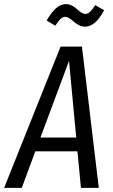

<svg xmlns="http://www.w3.org/2000/svg" viewBox="-47 -915 548 935"><path d="M271 -833Q258.8 -833 248 -822.8Q237.3 -812.5 222.2 -790L180.2 -814.9Q225.1 -895 273.9 -895Q289.6 -895 304 -887.5Q318.4 -879.9 327.4 -871.1Q336.4 -862.3 347.7 -854.7Q358.9 -847.2 369.1 -847.2Q380.9 -847.2 391.4 -857.2Q401.9 -867.2 417 -890.1L460 -865.2Q418 -785.2 367.2 -785.2Q351.6 -785.2 336.9 -792.7Q322.3 -800.3 312.7 -809.1Q303.2 -817.9 291.7 -825.4Q280.3 -833 271 -833ZM248 -688H352.1L434.1 0H347.2L330.1 -178.2H125L59.1 0H-26.9ZM149.9 -245.1H324.2L289.1 -618.2Z"/></svg>

Font: Fira Sans Compressed Book
Style: Italic
Weight: 350
Width: 3
Italic angle: -8°
Designer: Carrois Corporate & Edenspiekermann AG
Foundry: Carrois Corporate GbR & Edenspiekermann AG
Version: Version 4.203;PS 004.203;hotconv 1.0.88;makeotf.lib2.5.64775